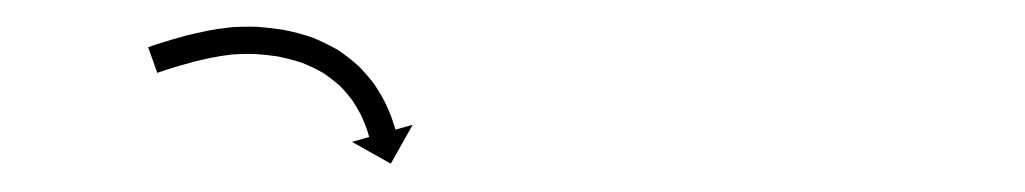

<svg xmlns="http://www.w3.org/2000/svg" viewBox="-20 -590 753 141"><path d="M91 -556.1C90.3 -555.8 89.6 -555.6 88.8 -555.3L95.5 -536.5C96.2 -536.7 96.9 -537 97.6 -537.2C97.6 -537.2 97.6 -537.2 97.6 -537.2C97.5 -537.2 97.5 -537.2 97.5 -537.2C99.3 -537.8 101.2 -538.4 103 -539C103 -539 103 -539 103 -539C103 -539 102.9 -539 102.9 -539C105.8 -539.9 108.6 -540.8 111.5 -541.6C111.5 -541.6 111.5 -541.6 111.4 -541.6C111.4 -541.6 111.4 -541.6 111.4 -541.6C115.1 -542.7 118.8 -543.7 122.6 -544.7C122.6 -544.7 122.6 -544.7 122.5 -544.7C122.5 -544.7 122.5 -544.7 122.5 -544.7C126.9 -545.8 131.4 -546.8 136 -547.8C136 -547.8 135.9 -547.8 135.8 -547.7C135.8 -547.7 135.7 -547.7 135.7 -547.7C140.9 -548.7 146.1 -549.5 151.3 -550.1C151.3 -550.1 151.2 -550.1 151.1 -550.1C151 -550 150.9 -550 150.9 -550C156.6 -550.4 162.3 -550.5 168 -550.3C168 -550.3 167.9 -550.3 167.8 -550.3C167.7 -550.3 167.6 -550.3 167.6 -550.3C173.5 -549.9 179.3 -549.3 185.1 -548.4C185.1 -548.4 185 -548.4 184.9 -548.4C184.7 -548.4 184.6 -548.4 184.6 -548.4C190.5 -547.2 196.2 -545.7 201.9 -543.9C201.9 -543.9 201.8 -543.9 201.6 -544C201.5 -544 201.3 -544.1 201.3 -544.1C206.8 -541.9 212.1 -539.4 217.2 -536.5C217.2 -536.5 217.1 -536.6 216.9 -536.7C216.8 -536.8 216.6 -536.9 216.6 -536.9C221.3 -533.8 225.7 -530.4 229.9 -526.7C229.9 -526.7 229.8 -526.8 229.6 -526.9C229.5 -527.1 229.4 -527.2 229.4 -527.2C232.9 -523.6 236.1 -519.8 239.1 -515.8C239.1 -515.8 239 -515.9 239 -516C238.9 -516.1 238.8 -516.3 238.8 -516.3C241.1 -512.7 243.2 -509.1 245.2 -505.4C245.2 -505.4 245.1 -505.5 245.1 -505.6C245 -505.7 245 -505.8 245 -505.8C246.3 -502.9 247.6 -500 248.7 -497C248.7 -497 248.7 -497 248.7 -497.1C248.7 -497.2 248.6 -497.2 248.6 -497.2C249.3 -495.3 250 -493.4 250.6 -491.4C250.6 -491.4 250.6 -491.4 250.5 -491.5C250.5 -491.5 250.5 -491.5 250.5 -491.5C250.7 -490.8 250.9 -490.1 251.1 -489.4L238.5 -485.8L267 -469.8L283.1 -498.4L270.4 -494.8C270.2 -495.6 270 -496.3 269.7 -497.1C269.7 -497.1 269.7 -497.1 269.7 -497.2C269.7 -497.2 269.7 -497.2 269.7 -497.2C269 -499.4 268.3 -501.6 267.5 -503.8C267.5 -503.8 267.5 -503.9 267.5 -504C267.4 -504 267.4 -504.1 267.4 -504.1C266.1 -507.5 264.7 -510.9 263.1 -514.2C263.1 -514.2 263.1 -514.3 263 -514.4C263 -514.5 262.9 -514.6 262.9 -514.6C260.7 -518.9 258.2 -523.1 255.5 -527.2C255.5 -527.2 255.4 -527.3 255.3 -527.5C255.3 -527.6 255.2 -527.7 255.2 -527.7C251.7 -532.4 247.8 -536.9 243.7 -541.1C243.7 -541.1 243.6 -541.2 243.5 -541.4C243.4 -541.5 243.2 -541.6 243.2 -541.6C238.3 -546 233.1 -550 227.7 -553.6C227.7 -553.6 227.5 -553.7 227.4 -553.8C227.2 -553.8 227.1 -553.9 227.1 -553.9C221.1 -557.3 215 -560.2 208.7 -562.7C208.7 -562.7 208.5 -562.7 208.4 -562.8C208.2 -562.8 208.1 -562.9 208.1 -562.9C201.7 -565 195.2 -566.7 188.6 -568C188.6 -568 188.5 -568.1 188.4 -568.1C188.3 -568.1 188.2 -568.1 188.2 -568.1C181.8 -569.1 175.4 -569.8 169 -570.3C169 -570.3 168.9 -570.3 168.8 -570.3C168.7 -570.3 168.6 -570.3 168.6 -570.3C162.3 -570.5 155.9 -570.4 149.5 -570C149.5 -570 149.4 -570 149.3 -570C149.1 -569.9 149 -569.9 149 -569.9C143.4 -569.3 137.7 -568.4 132.1 -567.4C132.1 -567.4 132 -567.4 132 -567.4C131.9 -567.4 131.9 -567.3 131.9 -567.3C127.1 -566.3 122.4 -565.3 117.6 -564.1C117.6 -564.1 117.6 -564.1 117.6 -564.1C117.5 -564.1 117.5 -564.1 117.5 -564.1C113.6 -563 109.7 -561.9 105.8 -560.8C105.8 -560.8 105.8 -560.8 105.8 -560.8C105.7 -560.8 105.7 -560.8 105.7 -560.8C102.8 -559.9 99.8 -559 96.8 -558C96.8 -558 96.8 -558 96.8 -558C96.8 -558 96.8 -558 96.8 -558C94.9 -557.4 92.9 -556.8 91 -556.1C91 -556.1 91 -556.1 91 -556.1C91 -556.1 91 -556.1 91 -556.1Z"/></svg>

Font: FRB American Cursive Just Arrows Semibold
Style: Italic
Weight: 600
Italic angle: -25°
Version: Version 2.0;Modular Font Editor K font №1